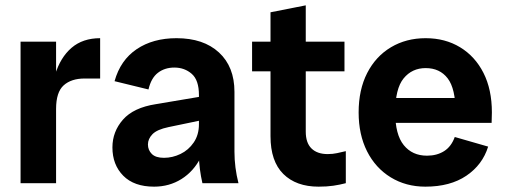

<svg xmlns="http://www.w3.org/2000/svg" viewBox="-20 -686 1893 719"><path d="M57 0V-530H190V0ZM166 -252Q166 -340 186 -405.5Q206 -471 248 -507Q290 -543 355 -543V-392H297Q247 -392 218.5 -366.5Q190 -341 190 -278Z M738 0Q732 -26 728.5 -53Q725 -80 725 -106V-330Q725 -386 698 -409.5Q671 -433 633 -433Q597 -433 571.5 -413.5Q546 -394 536 -351L409 -382Q431 -461 492 -502Q553 -543 641 -543Q742 -543 800 -489.5Q858 -436 858 -342V-118Q858 -59 873 0ZM557 13Q482 13 441.5 -28Q401 -69 401 -134Q401 -193 440.5 -238Q480 -283 564 -296L760 -329V-241L611 -210Q568 -201 551 -183.5Q534 -166 534 -145Q534 -124 548.5 -109.5Q563 -95 594 -95Q626 -95 656 -109.5Q686 -124 705.5 -152.5Q725 -181 725 -221H759Q759 -149 732 -96.5Q705 -44 659.5 -15.5Q614 13 557 13Z M1173 13Q1089 13 1041 -34.5Q993 -82 993 -176V-640L1125 -666V-193Q1125 -151 1146.5 -130Q1168 -109 1207 -109Q1226 -109 1242 -112.5Q1258 -116 1275 -120V0Q1252 6 1228 9.5Q1204 13 1173 13ZM924 -419V-530H1270V-419Z M1573 13Q1500 13 1443 -22Q1386 -57 1354.5 -119.5Q1323 -182 1323 -265Q1323 -350 1355 -412.5Q1387 -475 1444 -509Q1501 -543 1574 -543Q1647 -543 1703 -509Q1759 -475 1790.5 -413Q1822 -351 1822 -265Q1822 -255 1821.5 -246Q1821 -237 1821 -226H1406V-319H1723L1686 -265Q1686 -354 1656.5 -392.5Q1627 -431 1574 -431Q1523 -431 1491.5 -392.5Q1460 -354 1460 -265Q1460 -182 1492 -142.5Q1524 -103 1579 -103Q1616 -103 1643 -120Q1670 -137 1683 -173L1808 -137Q1787 -69 1726.5 -28Q1666 13 1573 13Z"/></svg>

Font: Radio Canada Big SemiBold
Style: Regular
Weight: 600
Designer: Étienne Aubert Bonn
Foundry: Coppers and Brasses
Version: Version 1.001